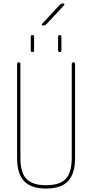

<svg xmlns="http://www.w3.org/2000/svg" viewBox="-20 -1095 540 1125"><path d="M80.1 -169.9V-719.7Q80.1 -729.5 89.8 -730Q99.6 -730.5 99.6 -719.7V-169.9Q99.6 -84 134.8 -46.9Q169.9 -9.8 250 -9.8Q330.1 -9.8 365.2 -46.9Q400.4 -84 400.4 -169.9V-719.7Q400.4 -729.5 410.2 -730Q419.9 -730.5 419.9 -719.7V-169.9Q419.9 -77.1 378.9 -33.7Q337.9 9.8 250 9.8Q162.1 9.8 121.1 -33.7Q80.1 -77.1 80.1 -169.9ZM320.3 -879.9Q320.3 -889.6 330.1 -889.6Q339.8 -889.6 339.8 -879.9V-799.8Q339.8 -790 330.1 -790Q320.3 -790 320.3 -799.8ZM160.2 -799.8V-879.9Q160.2 -889.6 169.9 -889.6Q179.7 -889.6 179.7 -879.9V-799.8Q179.7 -790 169.9 -790Q160.2 -790 160.2 -799.8ZM231.4 -945.3Q227.5 -945.3 225.6 -948.7Q223.6 -952.1 226.6 -955.1L329.1 -1065.4Q338.9 -1075.2 350.6 -1075.2Q354.5 -1075.2 356.4 -1071.8Q358.4 -1068.4 356.4 -1065.4L253.9 -955.1Q244.1 -945.3 231.4 -945.3Z"/></svg>

Font: Rounded Mgen+ 1mn thin
Style: Regular
Weight: 100
Designer: [Source Han Sans]
Ryoko NISHIZUKA  (kana & ideographs); Paul D. Hunt (Latin, Greek & Cyrillic); Wenlong ZHANG  (bopomofo
Version: Version 1.059.20150602